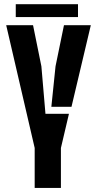

<svg xmlns="http://www.w3.org/2000/svg" viewBox="-20 -924 477 944"><path d="M150.5 0V-196.5L10.5 -800H142.5L183.5 -598L203.5 -364.5H319L279.5 -196.5V0ZM232.5 -399 253 -598 294.5 -800H426.5L331.5 -399ZM57.5 -903.5H363.5V-840H57.5Z"/></svg>

Font: Big Shoulders Stencil Display Thin ExtraBold
Style: Regular
Weight: 800
Version: Version 2.001